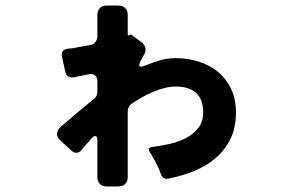

<svg xmlns="http://www.w3.org/2000/svg" viewBox="-20 -615 1040 690"><path d="M330 22V-109Q330 -126 322 -126Q317 -126 309 -118Q304 -112 299.5 -106.5Q295 -101 290 -96Q285 -91 281 -86Q277 -81 273 -76Q266 -66 254 -66Q245 -66 238 -73L198 -109Q184 -121 185 -135Q186 -149 200 -161Q209 -168 218.5 -176.5Q228 -185 239 -194Q257 -210 277 -226Q297 -242 317 -259Q330 -269 330 -285V-323Q330 -337 321.5 -344Q313 -351 299 -348L244 -337Q233 -335 225 -340Q217 -345 215 -356L203 -410Q197 -437 225 -440Q232 -441 239 -441.5Q246 -442 254 -444Q266 -446 278.5 -448.5Q291 -451 304 -453Q316 -455 323 -464Q330 -473 330 -485V-562Q330 -577 339 -586Q348 -595 363 -595H406Q421 -595 430 -586Q439 -577 439 -562V-490Q439 -486 443 -488L449 -490Q452 -491 454 -489L490 -462Q500 -454 502.5 -443Q505 -432 499 -421L486 -397Q469 -365 503 -380Q530 -391 555.5 -398.5Q581 -406 611 -406Q656 -406 696 -393Q736 -380 765 -355.5Q794 -331 811 -294.5Q828 -258 828 -211Q828 -156 808 -115.5Q788 -75 754.5 -46.5Q721 -18 676.5 0Q632 18 584 27Q576 29 569 25Q562 21 559 13Q557 8 555.5 3.5Q554 -1 552 -6Q547 -17 541.5 -27.5Q536 -38 530 -49Q529 -51 528.5 -51.5Q528 -52 527 -54L522 -63Q521 -64 520.5 -65Q520 -66 519 -67Q508 -84 527 -87Q554 -90 586 -97Q618 -104 645.5 -117.5Q673 -131 691.5 -153.5Q710 -176 710 -211Q710 -304 611 -304Q592 -304 570.5 -298.5Q549 -293 528 -284Q507 -275 488 -264Q469 -253 453 -242Q446 -237 442.5 -230Q439 -223 439 -215V22Q439 37 430 46Q421 55 406 55H363Q348 55 339 46Q330 37 330 22Z"/></svg>

Font: Higure Gothic Black
Style: Regular
Weight: 900
Designer: Yoshimichi Ohira
Foundry: Positype
Version: Version 1.000